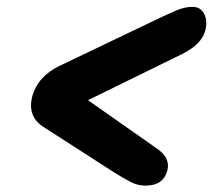

<svg xmlns="http://www.w3.org/2000/svg" viewBox="-20 -630 637 574"><path d="M480.5 -121Q468.5 -75 415 -75Q392 -75 370.2 -86.2Q348.5 -97.5 319 -116L110 -250.5Q61 -282 76.5 -342Q93 -402 159 -433.5L440 -568Q479.5 -587 505.8 -598.2Q532 -609.5 555 -609.5Q580.5 -609.5 591 -587.2Q601.5 -565 593 -536.5Q588 -518 571 -500.5Q554 -483 522.5 -467.5L243 -330.5L447.5 -187Q470.5 -171.5 477.8 -154.8Q485 -138 480.5 -121Z"/></svg>

Font: Fraunces 9pt SuperSoft Black
Style: Italic
Weight: 900
Italic angle: -16°
Version: Version 1.000;[0bf87f6ff]